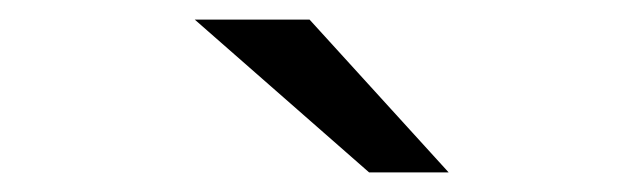

<svg xmlns="http://www.w3.org/2000/svg" viewBox="-20 -752 656 196"><path d="M356.8 -576 178.8 -732H296L438 -576Z"/></svg>

Font: Overpass Mono Light
Style: Regular
Weight: 300
Monospace: yes
Designer: Delve Withrington, Dave Bailey
Foundry: Delve Fonts LLC
Version: Version 4.000